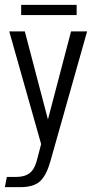

<svg xmlns="http://www.w3.org/2000/svg" viewBox="-30 -599 388 789"><path d="M-10 170 -2 128H38Q72 128 93 111.5Q114 95 125 47L139 -7L8 -470H72L167 -108V-107V-108L262 -470H328L177 64Q161 121 135 145.5Q109 170 54 170ZM57 -537V-579H285V-537Z"/></svg>

Font: Smooch Sans Medium
Style: Regular
Weight: 500
Designer: Robert E. Leuschke
Foundry: Robert E. Leuschke
Version: Version 1.010; ttfautohint (v1.8.3)